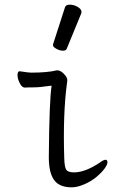

<svg xmlns="http://www.w3.org/2000/svg" viewBox="-20 -784 540 822"><path d="M258 -752Q261 -764 278.5 -764Q296 -764 312.5 -754.5Q329 -745 329 -732Q329 -729 328 -727L266 -576Q263 -567 249.5 -567Q236 -567 221.5 -575Q207 -583 207 -589.5Q207 -596 208 -597ZM201 -417 189 -416Q150 -410 124.5 -410Q99 -410 86 -409Q74 -409 64.5 -428Q55 -447 55 -462Q55 -479 64 -479Q102 -473 113 -473Q184 -473 224 -483Q243 -483 261 -459Q271 -447 267 -430Q249 -297 255 -108Q256 -69 263.5 -57.5Q271 -46 297 -46Q344 -46 406 -87Q423 -100 432 -100Q440 -100 440 -89Q440 -79 427.5 -62Q415 -45 393 -26.5Q371 -8 341 5Q311 18 287 18Q234 18 211.5 -13.5Q189 -45 189 -110Q191 -356 201 -417Z"/></svg>

Font: Moon Stars Kai T HW
Style: Regular
Weight: 400
Designer: GuiWonder
Version: Version 1.101